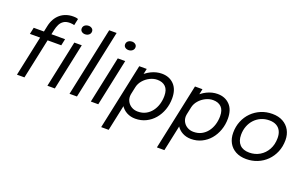

<svg xmlns="http://www.w3.org/2000/svg" viewBox="-105 -1309 3280 2048"><g transform="rotate(20 1534.5 -285.0)"><path d="M86 0 183 -456H67L83 -531H199L213.5 -599.5Q223 -644 243.2 -679.2Q263.5 -714.5 292.8 -739Q322 -763.5 359 -776.2Q396 -789 438.5 -789Q463 -789 476.5 -786Q490 -783 495 -780.5L479 -705.5Q473.5 -707.5 460 -710Q446.5 -712.5 430.5 -712.5Q385 -712.5 358 -694.2Q331 -676 317 -646.8Q303 -617.5 295.5 -584L284 -531H439L423 -456H268L171 0ZM431.5 0 544 -531H628.5L516 0ZM620.5 -653Q598 -653 582 -665.2Q566 -677.5 566 -699Q566 -715.5 574.5 -727.2Q583 -739 597.2 -745.2Q611.5 -751.5 627.5 -751.5Q649.5 -751.5 665.5 -739.2Q681.5 -727 681.5 -706Q681.5 -689.5 673 -677.8Q664.5 -666 650.5 -659.5Q636.5 -653 620.5 -653Z M933 -781.5 767 0H682.5L848.5 -781.5Z M924.5 0 1037 -531H1121.5L1009 0ZM1113.5 -653Q1091 -653 1075 -665.2Q1059 -677.5 1059 -699Q1059 -715.5 1067.5 -727.2Q1076 -739 1090.2 -745.2Q1104.5 -751.5 1120.5 -751.5Q1142.5 -751.5 1158.5 -739.2Q1174.5 -727 1174.5 -706Q1174.5 -689.5 1166 -677.8Q1157.5 -666 1143.5 -659.5Q1129.5 -653 1113.5 -653Z M1121.5 218.5 1281 -531H1366L1206.5 218.5ZM1430.5 10Q1377 10 1333.5 -13.2Q1290 -36.5 1264.8 -78.2Q1239.5 -120 1239.5 -175Q1239.5 -194.5 1241.8 -209.2Q1244 -224 1246 -229.5L1302 -231Q1300.5 -224.5 1299 -213.8Q1297.5 -203 1297.5 -196.5Q1297.5 -160.5 1315 -132Q1332.5 -103.5 1362.5 -87Q1392.5 -70.5 1430.5 -70.5Q1481 -70.5 1520 -91Q1559 -111.5 1586.2 -147Q1613.5 -182.5 1627.5 -228.2Q1641.5 -274 1641.5 -324.5Q1641.5 -394 1607.2 -427.5Q1573 -461 1513.5 -461Q1471 -461 1429.5 -440.2Q1388 -419.5 1357.8 -384.5Q1327.5 -349.5 1318 -306L1253 -308Q1267.5 -376.5 1311.8 -428.5Q1356 -480.5 1415.8 -509.8Q1475.5 -539 1537 -539Q1622 -539 1675.2 -484.5Q1728.5 -430 1728.5 -328.5Q1728.5 -259.5 1706.8 -198.2Q1685 -137 1645.2 -90.2Q1605.5 -43.5 1550.8 -16.8Q1496 10 1430.5 10Z M1754 218.5 1913.5 -531H1998.5L1839 218.5ZM2063 10Q2009.5 10 1966 -13.2Q1922.5 -36.5 1897.2 -78.2Q1872 -120 1872 -175Q1872 -194.5 1874.2 -209.2Q1876.5 -224 1878.5 -229.5L1934.5 -231Q1933 -224.5 1931.5 -213.8Q1930 -203 1930 -196.5Q1930 -160.5 1947.5 -132Q1965 -103.5 1995 -87Q2025 -70.5 2063 -70.5Q2113.5 -70.5 2152.5 -91Q2191.5 -111.5 2218.8 -147Q2246 -182.5 2260 -228.2Q2274 -274 2274 -324.5Q2274 -394 2239.8 -427.5Q2205.5 -461 2146 -461Q2103.5 -461 2062 -440.2Q2020.5 -419.5 1990.2 -384.5Q1960 -349.5 1950.5 -306L1885.5 -308Q1900 -376.5 1944.2 -428.5Q1988.5 -480.5 2048.2 -509.8Q2108 -539 2169.5 -539Q2254.5 -539 2307.8 -484.5Q2361 -430 2361 -328.5Q2361 -259.5 2339.2 -198.2Q2317.5 -137 2277.8 -90.2Q2238 -43.5 2183.2 -16.8Q2128.5 10 2063 10Z M2690 10Q2620 10 2569.5 -17.5Q2519 -45 2492 -94Q2465 -143 2465 -208Q2465 -278.5 2489.8 -339Q2514.5 -399.5 2559 -444.2Q2603.5 -489 2662.8 -514Q2722 -539 2791 -539Q2861.5 -539 2912 -511Q2962.5 -483 2989.5 -434.2Q3016.5 -385.5 3016.5 -323Q3016.5 -249.5 2991 -188.5Q2965.5 -127.5 2920.8 -83Q2876 -38.5 2816.8 -14.2Q2757.5 10 2690 10ZM2697 -66Q2762.5 -66 2815.2 -97.2Q2868 -128.5 2899 -184.5Q2930 -240.5 2930 -315.5Q2930 -361.5 2913.2 -394.5Q2896.5 -427.5 2864.2 -445.2Q2832 -463 2784.5 -463Q2733.5 -463 2691 -444.2Q2648.5 -425.5 2617.2 -392Q2586 -358.5 2568.8 -313.5Q2551.5 -268.5 2551.5 -215.5Q2551.5 -144.5 2588.8 -105.2Q2626 -66 2697 -66Z"/></g></svg>

Font: Epilogue
Style: Italic
Weight: 400
Italic angle: -12°
Designer: Tyler Finck
Foundry: Etcetera Type Co
Version: Version 2.112